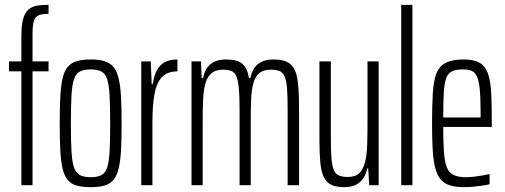

<svg xmlns="http://www.w3.org/2000/svg" viewBox="-20 -763 2081 791"><path d="M68 0V-469H17V-510H68V-612Q68 -646 72 -669.5Q76 -693 84.5 -707.5Q93 -722 106 -730Q119 -738 137.5 -740.5Q156 -743 180 -743V-706Q161 -706 148 -703Q135 -700 127.5 -691Q120 -682 117 -666Q114 -650 114 -623V-510H180V-469H114V0Z M354 8Q319 8 296 1.5Q273 -5 259 -21.5Q245 -38 238 -68Q231 -98 228.5 -143.5Q226 -189 226 -254Q226 -319 228.5 -365Q231 -411 238 -441Q245 -471 259 -487.5Q273 -504 296 -511Q319 -518 354 -518Q388 -518 410.5 -511Q433 -504 447 -487.5Q461 -471 468.5 -441Q476 -411 478.5 -365Q481 -319 481 -254Q481 -189 478.5 -143.5Q476 -98 468.5 -68Q461 -38 447 -21.5Q433 -5 410.5 1.5Q388 8 354 8ZM354 -33Q381 -33 397.5 -41.5Q414 -50 421.5 -73Q429 -96 431.5 -139.5Q434 -183 434 -254Q434 -325 431.5 -369Q429 -413 421.5 -436.5Q414 -460 397.5 -468.5Q381 -477 354 -477Q326 -477 309.5 -468.5Q293 -460 285 -437Q277 -414 274.5 -369.5Q272 -325 272 -254Q272 -183 274.5 -139.5Q277 -96 285 -73Q293 -50 309.5 -41.5Q326 -33 354 -33Z M562 0V-510H601L605 -416H609Q616 -459 630.5 -480.5Q645 -502 665.5 -510Q686 -518 711 -518V-469Q670 -469 647.5 -445.5Q625 -422 616.5 -375.5Q608 -329 608 -261V0Z M769 0V-510H808L811 -441H817Q820 -462 830.5 -479.5Q841 -497 860.5 -507.5Q880 -518 911 -518Q958 -518 978.5 -500Q999 -482 1006 -441H1011Q1016 -463 1026 -480Q1036 -497 1056 -507.5Q1076 -518 1108 -518Q1153 -518 1175.5 -499.5Q1198 -481 1205 -438.5Q1212 -396 1212 -324V0H1165V-312Q1165 -366 1162.5 -398.5Q1160 -431 1152.5 -448Q1145 -465 1131.5 -470.5Q1118 -476 1096 -476Q1065 -476 1048 -461.5Q1031 -447 1023.5 -419Q1016 -391 1014.5 -351Q1013 -311 1013 -261V0H967V-312Q967 -366 964 -398.5Q961 -431 954 -448Q947 -465 933.5 -470.5Q920 -476 898 -476Q868 -476 850.5 -460.5Q833 -445 825.5 -416.5Q818 -388 816.5 -348Q815 -308 815 -261V0Z M1397 8Q1364 8 1344 -2Q1324 -12 1313.5 -34.5Q1303 -57 1299.5 -94.5Q1296 -132 1296 -186V-510H1343V-198Q1343 -145 1345.5 -112Q1348 -79 1355.5 -62Q1363 -45 1377.5 -39.5Q1392 -34 1414 -34Q1444 -34 1460 -49.5Q1476 -65 1483.5 -93.5Q1491 -122 1492.5 -162Q1494 -202 1494 -249V-510H1540V0H1501L1497 -69H1493Q1489 -48 1478 -30.5Q1467 -13 1448 -2.5Q1429 8 1397 8Z M1633 0V-743H1679V0Z M1892 8Q1857 8 1833 0.5Q1809 -7 1794.5 -25Q1780 -43 1772.5 -73Q1765 -103 1762.5 -147.5Q1760 -192 1760 -254Q1760 -328 1763 -378.5Q1766 -429 1777.5 -459.5Q1789 -490 1816 -504Q1843 -518 1890 -518Q1923 -518 1944 -510Q1965 -502 1978 -484Q1991 -466 1997 -435.5Q2003 -405 2004.5 -361Q2006 -317 2006 -256V-240H1806Q1806 -177 1809 -136.5Q1812 -96 1821 -73.5Q1830 -51 1849 -42Q1868 -33 1899 -33Q1914 -33 1932 -35Q1950 -37 1967.5 -40Q1985 -43 1997 -46V-4Q1986 -1 1968.5 1.5Q1951 4 1931.5 6Q1912 8 1892 8ZM1960 -259V-298Q1960 -359 1956.5 -394.5Q1953 -430 1945 -447.5Q1937 -465 1923.5 -471Q1910 -477 1888 -477Q1861 -477 1844 -470Q1827 -463 1819 -443Q1811 -423 1808.5 -384Q1806 -345 1806 -279H1980Z"/></svg>

Font: Saira UltraCondensed Light
Style: Regular
Weight: 300
Width: 1
Designer: Hector Gatti with collaboration of the Omnibus-Type team
Foundry: Omnibus-Type
Version: Version 1.101